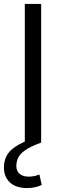

<svg xmlns="http://www.w3.org/2000/svg" viewBox="-38 -724 317 975"><path d="M171 -704V0H88V-704ZM100 231Q43 231 12.5 202.5Q-18 174 -18 128Q-18 72 17.5 39Q53 6 127 -21L171 0Q116 20 89 39.5Q62 59 53.5 78.5Q45 98 45 119Q45 145 62 159Q79 173 107 173Q137 173 162 162L174 215Q161 222 141 226.5Q121 231 100 231Z"/></svg>

Font: Prodigy Sans
Style: Regular
Weight: 400
Designer: Wei Huang
Foundry: Wei Huang
Version: Version 1.003; ttfautohint (v1.8.3)